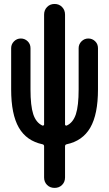

<svg xmlns="http://www.w3.org/2000/svg" viewBox="-20 -710 540 950"><path d="M190.4 3.9Q111.3 -12.7 73.2 -78.6Q35.2 -144.5 35.2 -267.6V-471.7Q35.2 -491.2 49.3 -505.4Q63.5 -519.5 83 -519.5Q102.5 -519.5 116.7 -505.9Q130.9 -492.2 130.9 -471.7V-267.6Q130.9 -186.5 144.5 -145Q158.2 -103.5 189.5 -88.9Q192.4 -87.9 195.3 -89.4Q198.2 -90.8 198.2 -93.8V-637.7Q198.2 -660.2 212.9 -675.3Q227.5 -690.4 250 -690.4Q272.5 -690.4 287.1 -675.3Q301.8 -660.2 301.8 -637.7V-93.8Q301.8 -90.8 304.7 -89.4Q307.6 -87.9 310.5 -88.9Q341.8 -103.5 355.5 -145Q369.1 -186.5 369.1 -267.6V-471.7Q369.1 -491.2 383.3 -505.4Q397.5 -519.5 417 -519.5Q436.5 -519.5 450.7 -505.9Q464.8 -492.2 464.8 -471.7V-267.6Q464.8 -144.5 426.8 -78.6Q388.7 -12.7 309.6 3.9Q301.8 5.9 301.8 13.7V168Q301.8 190.4 287.1 205.1Q272.5 219.7 250 219.7Q227.5 219.7 212.9 205.1Q198.2 190.4 198.2 168V13.7Q198.2 5.9 190.4 3.9Z"/></svg>

Font: Rounded Mgen+ 1mn medium
Style: Regular
Weight: 500
Designer: [Source Han Sans]
Ryoko NISHIZUKA  (kana & ideographs); Paul D. Hunt (Latin, Greek & Cyrillic); Wenlong ZHANG  (bopomofo
Version: Version 1.059.20150602